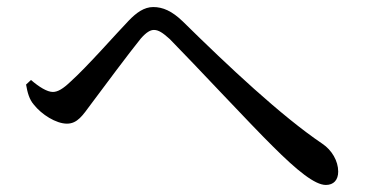

<svg xmlns="http://www.w3.org/2000/svg" viewBox="-20 -614 1040 545"><path d="M54 -374C58 -351 63 -332 76 -317C98 -289 139 -263 170 -263C200 -263 215 -287 238 -318C273 -365 349 -467 380 -505C396 -523 407 -529 417 -529C430 -529 442 -521 462 -503C532 -432 692 -260 754 -199C824 -129 874 -89 905 -89C927 -89 940 -103 940 -127C940 -157 922 -188 895 -206C778 -285 628 -426 499 -553C468 -583 442 -594 415 -594C389 -594 367 -578 345 -555C313 -522 227 -424 180 -382C159 -362 144 -353 130 -353C114 -353 91 -367 68 -387Z"/></svg>

Font: Noto Serif CJK SC Medium
Style: Regular
Weight: 500
Designer: Ryoko NISHIZUKA 西塚涼子 (kana & ideographs); Frank Grießhammer (Latin, Greek & Cyrillic); Wenlong ZHANG 张文龙 (bopomofo); San
Foundry: Adobe
Version: Version 2.001;hotconv 1.1.0;makeotfexe 2.6.0